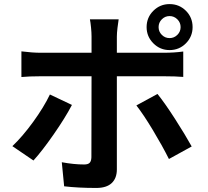

<svg xmlns="http://www.w3.org/2000/svg" viewBox="-20 -864 1017 939"><path d="M809.3 -677.7Q831.5 -677.7 847.4 -693.5Q863.3 -709.2 863.3 -731.4Q863.3 -753.7 847.4 -769.5Q831.5 -785.4 809.3 -785.4Q787.1 -785.4 771.4 -769.5Q755.6 -753.7 755.6 -731.4Q755.6 -709.2 771.4 -693.5Q787.1 -677.7 809.3 -677.7ZM809.3 -844Q856.4 -844 889.2 -811.3Q921.9 -778.6 921.9 -731.4Q921.9 -685.1 889.2 -652.1Q856.4 -619.1 809.3 -619.1Q762.9 -619.1 730 -652.1Q697 -685.1 697 -731.4Q697 -778.6 730 -811.3Q762.9 -844 809.3 -844ZM551.5 -685.1V-489.3V-35.4Q551.5 7.8 526.2 31.5Q501 55.2 450.9 55.2Q361.6 55.2 293.7 47.1L282.2 -70.6Q341.3 -59.6 391.4 -59.6Q410.4 -59.6 418.3 -67.6Q426.3 -75.7 427 -94.5Q427.7 -174.3 427.7 -489.3V-685.8Q427.7 -704.1 425.2 -730Q422.6 -755.9 419.7 -769.5H560.3Q557.6 -754.2 554.6 -727.9Q551.5 -701.7 551.5 -685.1ZM178 -606H781.2Q832.8 -606 876.2 -612.1V-487.8Q837.9 -491 782.2 -491H178.2Q122.6 -491 84.7 -487.3V-612.8Q138.7 -606 178 -606ZM143.6 -79.1 40.5 -149.2Q89.6 -195.6 142 -267.6Q194.3 -339.6 224.1 -401.9L331.8 -350.8Q298.8 -287.6 241.8 -205.8Q184.8 -124 143.6 -79.1ZM917.5 -147.7 806.2 -86.4Q773.2 -152.1 727.1 -228.6Q680.9 -305.2 647 -348.4L750.2 -404.5Q786.1 -360.1 835.9 -282.6Q885.7 -205.1 917.5 -147.7Z"/></svg>

Font: Min Sans VF VF
Style: Regular
Weight: 400
Designer: Jinseong-Kim, NotoSansCJK, Nunito
Foundry: Jinseong-Kim
Version: Version 1.420;Glyphs 3.1.2 (3151)